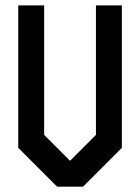

<svg xmlns="http://www.w3.org/2000/svg" viewBox="-20 -704 528 724"><path d="M341.8 -683.6H439.5V-146.5L293 0H195.3L48.8 -146.5V-683.6H146.5V-195.3L244.1 -97.7L341.8 -195.3Z"/></svg>

Font: BabelStone Runic Norse
Style: Regular
Weight: 400
Designer: Andrew West
Foundry: BabelStone
Version: Version 3.002 March 14, 2022